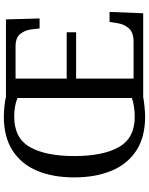

<svg xmlns="http://www.w3.org/2000/svg" viewBox="92 -857 775 999"><g transform="rotate(-90 479.5 -357.5)"><path d="M371 10Q265 10 195 -36Q125 -82 90.5 -165Q56 -248 56 -359Q56 -470 90.5 -552Q125 -634 195.5 -679.5Q266 -725 372 -725Q396 -725 425.5 -722Q455 -719 475 -714H878L883 -539H831L826 -582Q822 -615 802.5 -639.5Q783 -664 738 -664H570V-398H811V-349H570V-50H763Q810 -50 831.5 -74.5Q853 -99 858 -132L865 -175H917L910 0H474Q454 4 424 7Q394 10 371 10ZM371 -44Q400 -44 425 -48Q450 -52 469 -59V-654Q429 -671 372 -671Q260 -671 213.5 -589Q167 -507 167 -358Q167 -210 213.5 -127Q260 -44 371 -44Z"/></g></svg>

Font: NotoSerif-Regular
Style: Regular
Weight: 400
Designer: Monotype Design Team
Foundry: Monotype Imaging Inc.
Version: Version 2.007; ttfautohint (v1.8) -l 8 -r 50 -G 200 -x 14 -D